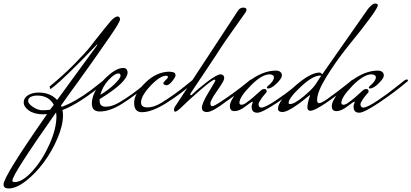

<svg xmlns="http://www.w3.org/2000/svg" viewBox="-211 -620 2325 1085"><path d="M72 0 93 -28Q64 -80 0 -80Q-22 -80 -37 -72.5Q-52 -65 -52 -49.5Q-52 -34 -24.5 -15.5Q3 3 28.5 3Q54 3 72 0ZM108 37Q108 29 106 15Q-141 366 -141 400Q-141 409 -129 409Q-84 409 -27.5 346.5Q29 284 68.5 195.5Q108 107 108 37ZM393 -162Q239 -34 142 2Q145 16 145 31Q145 89 113.5 162.5Q82 236 36 298Q-10 360 -64.5 402.5Q-119 445 -162 445Q-191 445 -191 422Q-191 377 55 25Q40 26 34 26Q-17 26 -47 5Q-77 -16 -77 -41.5Q-77 -67 -52.5 -82Q-28 -97 8 -97Q73 -97 112 -55L339 -366Q339 -368 336 -368Q249 -276 183.5 -213Q118 -150 96 -133L74 -116L69 -131Q145 -193 210 -259Q275 -325 302 -360L329 -395Q398 -482 414 -500Q439 -527 453 -527Q467 -527 467 -510Q467 -495 408 -410Q349 -325 316 -278Q213 -133 188 -100L134 -24L137 -16Q212 -43 301 -109L374 -166Q382 -171 387.5 -171Q393 -171 393 -164Z M632 -166Q639 -171 645 -171Q651 -171 651 -164V-162Q547 -76 478 -33Q409 10 353 10Q308 10 308 -34Q308 -99 374 -167.5Q440 -236 485 -236Q510 -236 510 -208Q505 -153 352 -60V-50Q352 -17 386.5 -17Q421 -17 461 -40Q539 -86 607 -145ZM459 -205Q437 -205 402.5 -168Q368 -131 356 -84Q404 -113 437 -145.5Q470 -178 470 -191.5Q470 -205 459 -205Z M875 -166Q883 -171 888.5 -171Q894 -171 894 -164V-162Q815 -92 731 -39Q647 14 591 14Q547 14 547 -38.5Q547 -91 610.5 -153Q674 -215 748 -215Q770 -213 775.5 -208Q781 -203 781 -194Q781 -185 762.5 -161.5Q744 -138 729 -138Q712 -141 712 -150Q712 -154 721 -163Q738 -178 738 -185Q738 -192 727 -192Q692 -191 639 -134.5Q586 -78 586 -41Q586 -13 622.5 -13Q659 -13 701 -39Q775 -84 850 -146Z M1201 -167Q1208 -172 1214 -172Q1220 -172 1220 -166V-163Q1141 -97 1065 -45Q989 13 959.5 13Q930 13 930 -11Q930 -37 968 -99Q1006 -161 1006 -165.5Q1006 -170 1002 -170Q989 -170 922.5 -112.5Q856 -55 806 -6Q787 11 779.5 11Q772 11 772 0Q772 -11 785 -28L1134 -560Q1145 -577 1163.5 -577Q1182 -577 1182 -565Q1182 -558 1176.5 -550Q1171 -542 1109 -454.5Q1047 -367 1037.5 -351Q1028 -335 950.5 -219Q873 -103 868.5 -96.5Q864 -90 864 -86Q864 -82 867.5 -82Q871 -82 872 -83Q904 -115 959.5 -157.5Q1015 -200 1036 -200Q1044 -200 1050 -194.5Q1056 -189 1056 -176.5Q1056 -164 1017 -108.5Q978 -53 978 -36.5Q978 -20 988.5 -20Q999 -20 1041 -48Q1116 -98 1179 -149Z M1303 -120Q1297 -120 1297 -124.5Q1297 -129 1304 -135Q1337 -162 1337 -184Q1337 -198 1312 -200Q1267 -199 1204.5 -135Q1142 -71 1142 -39Q1142 -28 1154.5 -28Q1167 -28 1188 -45Q1207 -57 1259 -105Q1271 -117 1282 -117Q1296 -117 1296 -104Q1296 -99 1293 -96Q1290 -93 1282 -83.5Q1274 -74 1268 -66Q1250 -40 1250 -32Q1250 -12 1266 -12Q1287 -12 1345 -50.5Q1403 -89 1451 -128L1499 -166Q1506 -171 1512 -171Q1518 -171 1518 -164V-162Q1441 -97 1355.5 -40Q1270 17 1243 17Q1211 17 1211 -17Q1211 -25 1214 -32Q1217 -39 1217 -42Q1217 -45 1215 -46Q1212 -46 1176.5 -19Q1141 8 1114.5 8Q1088 8 1088 -20Q1088 -48 1125.5 -95.5Q1163 -143 1226 -182Q1289 -221 1349 -221Q1363 -221 1372.5 -214Q1382 -207 1382 -192.5Q1382 -178 1353 -149Q1324 -120 1303 -120Z M1572 -143 1604 -192Q1601 -193 1598 -193Q1556 -193 1488 -129Q1420 -65 1420 -39Q1420 -32 1428 -32Q1453 -32 1504 -74.5Q1555 -117 1572 -143ZM1795 -162Q1587 6 1543 6Q1526 6 1526 -14Q1526 -34 1541 -81Q1541 -82 1539 -82Q1424 13 1386 13Q1360 13 1360 -6Q1360 -48 1450.5 -129Q1541 -210 1595 -210Q1602 -210 1610 -200Q1633 -234 1868 -569Q1893 -600 1908.5 -600Q1924 -600 1924 -590Q1924 -565 1752 -354Q1688 -274 1634.5 -187.5Q1581 -101 1581 -56Q1581 -37 1592 -37Q1605 -37 1638 -60Q1706 -109 1757 -150L1776 -166Q1783 -171 1789 -171Q1795 -171 1795 -164Z M1879 -120Q1873 -120 1873 -124.5Q1873 -129 1880 -135Q1913 -162 1913 -184Q1913 -198 1888 -200Q1843 -199 1780.5 -135Q1718 -71 1718 -39Q1718 -28 1730.5 -28Q1743 -28 1764 -45Q1783 -57 1835 -105Q1847 -117 1858 -117Q1872 -117 1872 -104Q1872 -99 1869 -96Q1866 -93 1858 -83.5Q1850 -74 1844 -66Q1826 -40 1826 -32Q1826 -12 1842 -12Q1863 -12 1921 -50.5Q1979 -89 2027 -128L2075 -166Q2082 -171 2088 -171Q2094 -171 2094 -164V-162Q2017 -97 1931.5 -40Q1846 17 1819 17Q1787 17 1787 -17Q1787 -25 1790 -32Q1793 -39 1793 -42Q1793 -45 1791 -46Q1788 -46 1752.5 -19Q1717 8 1690.5 8Q1664 8 1664 -20Q1664 -48 1701.5 -95.5Q1739 -143 1802 -182Q1865 -221 1925 -221Q1939 -221 1948.5 -214Q1958 -207 1958 -192.5Q1958 -178 1929 -149Q1900 -120 1879 -120Z"/></svg>

Font: Mrs Saint Delafield
Style: Regular
Weight: 400
Designer: Alejandro Paul
Foundry: Alejandro Paul
Version: Version 1.001